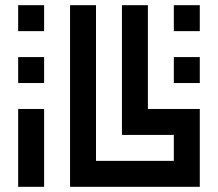

<svg xmlns="http://www.w3.org/2000/svg" viewBox="-20 -720 840 740"><path d="M150 -600V-700H50V-600ZM550 -700H450V-200H650V-100H350V-700H250V0H750V-300H550ZM650 -600H750V-700H650ZM150 -400V-500H50V-400ZM750 -400V-500H650V-400ZM150 0V-300H50V0Z"/></svg>

Font: Mourier
Style: Regular
Weight: 400
Designer: Eric Mourier
Foundry: Velvetyne Type Foundry
Version: Version 2.000;hotconv 1.0.109;makeotfexe 2.5.65596